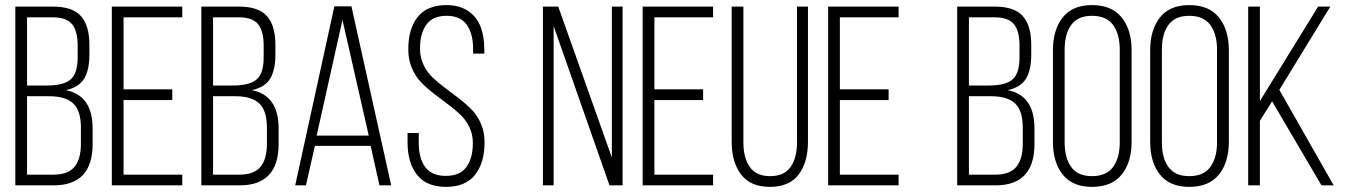

<svg xmlns="http://www.w3.org/2000/svg" viewBox="-20 -726 5272 752"><path d="M40 0V-700.2H187Q263.7 -700.2 296.9 -663.1Q330.1 -626 330.1 -550.8V-511.2Q330.1 -451.2 309.3 -417.5Q288.6 -383.8 237.8 -373Q342.8 -352.1 342.8 -223.1V-162.1Q342.8 0 189.9 0ZM85.9 -42H189.9Q246.1 -42 271.5 -72.3Q296.9 -102.5 296.9 -163.1V-226.1Q296.9 -292.5 266.8 -320.8Q236.8 -349.1 172.9 -349.1H85.9ZM85.9 -391.1H164.1Q228.5 -391.1 256.3 -414.6Q284.2 -438 284.2 -502V-546.9Q284.2 -604.5 262.2 -631.3Q240.2 -658.2 186 -658.2H85.9Z M418 0V-700.2H693.8V-658.2H463.9V-376H654.8V-334H463.9V-42H693.8V0Z M768.6 0V-700.2H915.5Q992.2 -700.2 1025.4 -663.1Q1058.6 -626 1058.6 -550.8V-511.2Q1058.6 -451.2 1037.8 -417.5Q1017.1 -383.8 966.3 -373Q1071.3 -352.1 1071.3 -223.1V-162.1Q1071.3 0 918.5 0ZM814.5 -42H918.5Q974.6 -42 1000 -72.3Q1025.4 -102.5 1025.4 -163.1V-226.1Q1025.4 -292.5 995.4 -320.8Q965.3 -349.1 901.4 -349.1H814.5ZM814.5 -391.1H892.6Q957 -391.1 984.9 -414.6Q1012.7 -438 1012.7 -502V-546.9Q1012.7 -604.5 990.7 -631.3Q968.8 -658.2 914.6 -658.2H814.5Z M1136.2 0 1289.6 -701.2H1356.4L1512.2 0H1466.3L1431.6 -154.8H1213.4L1178.2 0ZM1220.2 -194.8H1424.3L1321.3 -647.9Z M1576.2 -168.9V-205.1H1620.1V-166Q1620.1 -106 1645.5 -71.5Q1670.9 -37.1 1726.1 -37.1Q1781.2 -37.1 1806.6 -71.5Q1832 -106 1832 -166Q1832 -200.2 1818.1 -228.8Q1804.2 -257.3 1781.7 -278.3Q1759.3 -299.3 1732.4 -319.1Q1705.6 -338.9 1678.7 -359.6Q1651.9 -380.4 1629.4 -403.6Q1606.9 -426.8 1593 -459.7Q1579.1 -492.7 1579.1 -532.2Q1579.1 -613.8 1616 -659.7Q1652.8 -705.6 1728 -706.1Q1779.3 -706.1 1813.5 -682.9Q1847.7 -659.7 1862.3 -621.3Q1877 -583 1877 -530.8V-516.1H1833V-534.2Q1833 -593.8 1808.1 -628.9Q1783.2 -664.1 1729 -664.1Q1674.8 -664.1 1649.9 -629.4Q1625 -594.7 1625 -535.2Q1625 -501 1638.9 -471.9Q1652.8 -442.9 1675.3 -421.6Q1697.8 -400.4 1724.6 -380.6Q1751.5 -360.8 1778.3 -340.1Q1805.2 -319.3 1827.6 -296.4Q1850.1 -273.4 1864 -240.7Q1877.9 -208 1877.9 -168.9Q1877.9 -88.9 1840.8 -41.5Q1803.7 5.9 1727.1 5.9Q1650.4 5.9 1613.3 -41.5Q1576.2 -88.9 1576.2 -168.9Z M2106.4 0V-700.2H2166.5L2376.5 -108.9V-700.2H2418.5V0H2367.2L2148.4 -624V0Z M2497.1 0V-700.2H2772.9V-658.2H2543V-376H2733.9V-334H2543V-42H2772.9V0Z M2845.7 -170.9V-700.2H2891.6V-168.9Q2891.6 -107.9 2916.7 -72Q2941.9 -36.1 2996.6 -36.1Q3051.3 -36.1 3076.4 -72Q3101.6 -107.9 3101.6 -168.9V-700.2H3144.5V-170.9Q3144.5 -90.8 3108.2 -42.5Q3071.8 5.9 2995.6 5.9Q2919.4 5.9 2882.6 -42.5Q2845.7 -90.8 2845.7 -170.9Z M3223.6 0V-700.2H3499.5V-658.2H3269.5V-376H3460.4V-334H3269.5V-42H3499.5V0Z M3729 0V-700.2H3876Q3952.6 -700.2 3985.8 -663.1Q4019 -626 4019 -550.8V-511.2Q4019 -451.2 3998.3 -417.5Q3977.5 -383.8 3926.8 -373Q4031.7 -352.1 4031.7 -223.1V-162.1Q4031.7 0 3878.9 0ZM3774.9 -42H3878.9Q3935.1 -42 3960.4 -72.3Q3985.8 -102.5 3985.8 -163.1V-226.1Q3985.8 -292.5 3955.8 -320.8Q3925.8 -349.1 3861.8 -349.1H3774.9ZM3774.9 -391.1H3853Q3917.5 -391.1 3945.3 -414.6Q3973.1 -438 3973.1 -502V-546.9Q3973.1 -604.5 3951.2 -631.3Q3929.2 -658.2 3875 -658.2H3774.9Z M4104 -170.9V-528.8Q4104 -609.4 4142.3 -657.7Q4180.7 -706.1 4256.8 -706.1Q4334.5 -706.1 4373.3 -657.7Q4412.1 -609.4 4412.1 -528.8V-170.9Q4412.1 -90.3 4373.3 -42.2Q4334.5 5.9 4256.8 5.9Q4180.7 5.9 4142.3 -42.2Q4104 -90.3 4104 -170.9ZM4149.9 -168Q4149.9 -106.9 4175.8 -71.5Q4201.7 -36.1 4256.8 -36.1Q4313 -36.1 4339.4 -71.8Q4365.7 -107.4 4365.7 -168V-532.2Q4365.7 -592.8 4339.4 -628.4Q4313 -664.1 4256.8 -664.1Q4201.7 -664.1 4175.8 -628.7Q4149.9 -593.3 4149.9 -532.2Z M4484.9 -170.9V-528.8Q4484.9 -609.4 4523.2 -657.7Q4561.5 -706.1 4637.7 -706.1Q4715.3 -706.1 4754.2 -657.7Q4793 -609.4 4793 -528.8V-170.9Q4793 -90.3 4754.2 -42.2Q4715.3 5.9 4637.7 5.9Q4561.5 5.9 4523.2 -42.2Q4484.9 -90.3 4484.9 -170.9ZM4530.8 -168Q4530.8 -106.9 4556.6 -71.5Q4582.5 -36.1 4637.7 -36.1Q4693.8 -36.1 4720.2 -71.8Q4746.6 -107.4 4746.6 -168V-532.2Q4746.6 -592.8 4720.2 -628.4Q4693.8 -664.1 4637.7 -664.1Q4582.5 -664.1 4556.6 -628.7Q4530.8 -593.3 4530.8 -532.2Z M4868.7 0V-700.2H4914.6V-330.1L5142.6 -700.2H5190.4L4990.7 -374L5203.6 0H5155.8L4962.4 -329.1L4914.6 -252.9V0Z"/></svg>

Font: Bebas Neue Book
Style: Regular
Weight: 400
Designer: Ryoichi Tsunekawa
Foundry: Ryoichi Tsunekawa
Version: Version 001.003